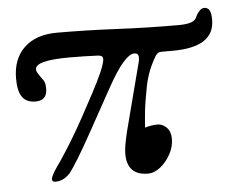

<svg xmlns="http://www.w3.org/2000/svg" viewBox="-41 -507 686 567"><g transform="rotate(-5 302.0 -223.5)"><path d="M102 13Q88 13 93 -1Q98 -15 120 -45Q135 -67 155 -99.5Q175 -132 195 -168.5Q215 -205 233 -239Q251 -273 262 -298Q273 -324 273.5 -335Q274 -346 260 -347Q239 -348 217 -348.5Q195 -349 174 -349Q125 -349 99 -342.5Q73 -336 73 -322Q73 -317 76.5 -311.5Q80 -306 84 -300Q88 -295 93 -287.5Q98 -280 98 -263Q98 -228 64 -228Q37 -228 24.5 -245.5Q12 -263 12 -300Q12 -359 47 -392Q82 -425 144 -425Q229 -425 320.5 -420.5Q412 -416 503 -416Q529 -416 542 -421Q555 -426 558 -436Q562 -445 569 -452.5Q576 -460 583 -460Q594 -460 599 -451.5Q604 -443 604 -423Q604 -342 480 -342H447Q440 -342 436 -339Q432 -336 429 -332Q416 -310 408 -289.5Q400 -269 395 -245Q386 -199 383 -170.5Q380 -142 379 -123Q385 -125 395 -127Q405 -129 416 -129Q431 -129 443 -117Q455 -105 455 -83Q455 -60 443 -38Q431 -16 413 -1.5Q395 13 376 13Q314 13 314 -51Q314 -62 316.5 -77Q319 -92 325 -117L378 -321Q380 -333 377.5 -338.5Q375 -344 366 -344Q352 -344 332 -321Q312 -298 286 -251L218 -128Q191 -79 172.5 -49Q154 -19 145 -8Q135 3 124 8Q113 13 102 13Z"/></g></svg>

Font: Junicode VF
Style: Italic
Weight: 400
Italic angle: -11°
Designer: Peter S. Baker
Version: Version 2.209